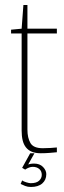

<svg xmlns="http://www.w3.org/2000/svg" viewBox="-20 -609 256 763"><path d="M142 0Q121 0 106.5 -6Q92 -12 83 -23.5Q74 -35 70 -51.5Q66 -68 66 -90V-476H24V-491L66 -495L73 -589H89V-495H206V-476H89V-94Q89 -61 101 -40.5Q113 -20 150 -20Q165 -20 180.5 -21Q196 -22 206 -23V-4Q195 -3 178 -1.5Q161 0 142 0ZM103 134Q90 134 80 130Q70 126 62 122L68 108Q73 112 84.5 115.5Q96 119 102 119Q125 119 135.5 109Q146 99 146 86Q146 71 136 62.5Q126 54 110 54Q103 54 95 57Q87 60 80 65L68 58L100 0H117L89 50L84 49Q91 44 99.5 42.5Q108 41 115 41Q138 41 151 54.5Q164 68 164 83Q164 106 148 120Q132 134 103 134Z"/></svg>

Font: Alumni Sans SC Thin
Style: Regular
Weight: 100
Designer: Robert E. Leuschke
Foundry: Robert E. Leuschke
Version: Version 1.018